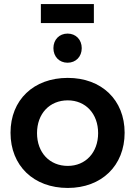

<svg xmlns="http://www.w3.org/2000/svg" viewBox="-20 -924 668 949"><path d="M444 -904H182V-810H444ZM314 -758C273 -758 244 -728 244 -686C244 -644 273 -614 314 -614C355 -614 384 -644 384 -686C384 -728 355 -758 314 -758ZM315 -539C146 -539 32 -430 32 -268C32 -105 146 5 315 5C482 5 596 -105 596 -268C596 -430 482 -539 315 -539ZM315 -428C403 -428 465 -362 465 -266C465 -170 403 -104 315 -104C225 -104 163 -170 163 -266C163 -362 225 -428 315 -428Z"/></svg>

Font: Montserrat_SPRD_medium Medium
Style: Regular
Weight: 400
Designer: Julieta Ulanovsky edited by Nelly Hempel
Foundry: Julieta Ulanovsky
Version: Version 4.000;PS 004.000;hotconv 1.0.88;makeotf.lib2.5.64775